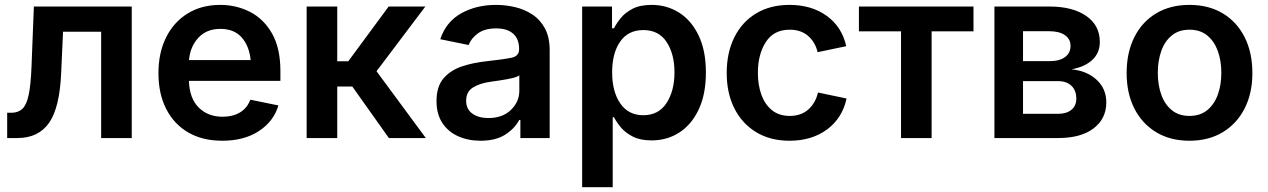

<svg xmlns="http://www.w3.org/2000/svg" viewBox="-20 -573 5262 797"><path d="M9.8 0V-105H27.8Q55.7 -105 73 -121.3Q90.3 -137.7 99.1 -179.4Q107.9 -221.2 110.8 -296.9L120.6 -545.9H526.9V0H399.9V-441.4H241.7L233.9 -270.5Q228 -127.4 184.1 -63.7Q140.1 0 52.2 0Z M902.8 11.2Q820.3 11.2 761 -23.4Q701.7 -58.1 669.7 -121.1Q637.7 -184.1 637.7 -269.5Q637.7 -353.5 669.2 -417.2Q700.7 -481 758.5 -516.8Q816.4 -552.7 894.5 -552.7Q960.9 -552.7 1017.8 -523.7Q1074.7 -494.6 1109.4 -433.8Q1144 -373 1144 -277.3V-237.3H764.2Q766.6 -164.6 804.9 -126.5Q843.3 -88.4 904.3 -88.4Q946.3 -88.4 976.3 -106.4Q1006.3 -124.5 1019 -159.2L1135.7 -135.3Q1116.2 -69.3 1054.9 -29.1Q993.7 11.2 902.8 11.2ZM764.6 -323.7H1020.5Q1014.6 -382.3 983.2 -417.7Q951.7 -453.1 895 -453.1Q836.9 -453.1 803 -415.8Q769 -378.4 764.6 -323.7Z M1252.9 0V-545.9H1379.9V-318.8H1425.8L1593.3 -545.9H1745.6L1543 -277.3L1747.6 0H1594.2L1442.4 -213.9H1379.9V0Z M1974.6 11.2Q1922.9 11.2 1881.3 -7.6Q1839.8 -26.4 1815.9 -63Q1792 -99.6 1792 -153.3Q1792 -214.8 1822 -248.8Q1852.1 -282.7 1899.7 -298.1Q1947.3 -313.5 2000 -318.8Q2071.3 -326.7 2103 -333.3Q2134.8 -339.8 2134.8 -368.2V-370.6Q2134.8 -410.6 2110.4 -432.9Q2085.9 -455.1 2039.6 -455.1Q1991.7 -455.1 1963.4 -434.1Q1935.1 -413.1 1925.3 -386.2L1807.6 -410.2Q1831.5 -482.4 1894.3 -517.6Q1957 -552.7 2039.1 -552.7Q2077.6 -552.7 2116.9 -543.7Q2156.2 -534.7 2189 -513.4Q2221.7 -492.2 2241.7 -455.8Q2261.7 -419.4 2261.7 -364.7V0H2140.1V-75.2H2135.3Q2117.2 -40 2077.6 -14.4Q2038.1 11.2 1974.6 11.2ZM2007.3 -83Q2065.9 -83 2100.8 -116.7Q2135.7 -150.4 2135.7 -195.8V-260.3Q2127 -253.4 2104.5 -248.3Q2082 -243.2 2056.9 -239.5Q2031.7 -235.8 2015.1 -233.4Q1972.2 -227.5 1943.6 -210Q1915 -192.4 1915 -154.8Q1915 -119.6 1940.9 -101.3Q1966.8 -83 2007.3 -83Z M2396.5 204.1V-545.9H2520.5V-455.6H2528.8Q2538.1 -474.6 2556.2 -497.3Q2574.2 -520 2605.5 -536.4Q2636.7 -552.7 2685.1 -552.7Q2748 -552.7 2799.1 -520.5Q2850.1 -488.3 2880.1 -425.5Q2910.2 -362.8 2910.2 -272Q2910.2 -182.1 2880.6 -119.1Q2851.1 -56.2 2800.3 -23.2Q2749.5 9.8 2684.6 9.8Q2637.7 9.8 2606.7 -6.1Q2575.7 -22 2557.1 -44.4Q2538.6 -66.9 2528.8 -86.4H2523.4V204.1ZM2650.4 -94.7Q2713.9 -94.7 2746.8 -145.3Q2779.8 -195.8 2779.8 -272.5Q2779.8 -348.6 2747.3 -398.4Q2714.8 -448.2 2650.4 -448.2Q2587.4 -448.2 2554.2 -400.1Q2521 -352.1 2521 -272.5Q2521 -192.9 2554.7 -143.8Q2588.4 -94.7 2650.4 -94.7Z M3257.3 11.2Q3177.7 11.2 3119.1 -24.2Q3060.5 -59.6 3028.6 -122.8Q2996.6 -186 2996.6 -270Q2996.6 -355 3028.6 -418.7Q3060.5 -482.4 3119.1 -517.6Q3177.7 -552.7 3257.3 -552.7Q3348.6 -552.7 3411.9 -507.1Q3475.1 -461.4 3492.7 -381.3L3374 -356.4Q3363.8 -398.9 3334 -424.3Q3304.2 -449.7 3258.3 -449.7Q3191.9 -449.7 3158.9 -398.4Q3126 -347.2 3126 -270.5Q3126 -220.2 3140.6 -179.7Q3155.3 -139.2 3184.6 -115.5Q3213.9 -91.8 3258.3 -91.8Q3305.2 -91.8 3335.2 -118.4Q3365.2 -145 3375.5 -189L3494.1 -164.1Q3476.6 -82.5 3413.1 -35.6Q3349.6 11.2 3257.3 11.2Z M3720.2 0V-442.9H3545.4V-545.9H4021V-442.9H3847.2V0Z M4107.9 0V-545.9H4336.4Q4432.6 -545.9 4489 -506.8Q4545.4 -467.8 4545.4 -398.9Q4545.4 -353.5 4514.4 -324.5Q4483.4 -295.4 4427.7 -285.2Q4491.2 -279.3 4531.7 -242.2Q4572.3 -205.1 4572.3 -147.9Q4572.3 -80.6 4519.8 -40.3Q4467.3 0 4372.1 0ZM4226.6 -100.6H4372.1Q4407.7 -100.6 4427.7 -117.4Q4447.8 -134.3 4447.8 -163.6Q4447.8 -197.8 4427.5 -217Q4407.2 -236.3 4372.1 -236.3H4226.6ZM4226.6 -319.3H4338.9Q4378.4 -319.3 4401.1 -336.2Q4423.8 -353 4423.8 -382.3Q4423.8 -411.1 4400.4 -427.2Q4377 -443.4 4336.4 -443.4H4226.6Z M4917.5 11.2Q4837.9 11.2 4779.3 -24.2Q4720.7 -59.6 4688.7 -122.8Q4656.7 -186 4656.7 -270Q4656.7 -355 4688.7 -418.7Q4720.7 -482.4 4779.3 -517.6Q4837.9 -552.7 4917.5 -552.7Q4997.1 -552.7 5055.7 -517.6Q5114.3 -482.4 5146.5 -418.7Q5178.7 -355 5178.7 -270Q5178.7 -186 5146.5 -122.8Q5114.3 -59.6 5055.7 -24.2Q4997.1 11.2 4917.5 11.2ZM4917.5 -91.8Q4961.9 -91.8 4991.2 -115.7Q5020.5 -139.6 5035.2 -180.2Q5049.8 -220.7 5049.8 -270.5Q5049.8 -320.8 5035.2 -361.3Q5020.5 -401.9 4991.2 -425.8Q4961.9 -449.7 4917.5 -449.7Q4873.5 -449.7 4844.2 -425.8Q4814.9 -401.9 4800.5 -361.3Q4786.1 -320.8 4786.1 -270.5Q4786.1 -220.7 4800.5 -180.2Q4814.9 -139.6 4844.2 -115.7Q4873.5 -91.8 4917.5 -91.8Z"/></svg>

Font: Inter SemiBold
Style: Regular
Weight: 600
Designer: Rasmus Andersson
Foundry: rsms
Version: Version 4.001;git-9221beed3